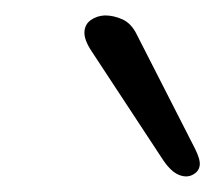

<svg xmlns="http://www.w3.org/2000/svg" viewBox="-20 -1096 279 249"><path d="M231 -870Q223 -865 212.5 -869Q202 -873 191.5 -888.5L98.5 -1030Q89 -1044.5 89.5 -1054.5Q90 -1064.5 97.8 -1070Q105.5 -1075.5 116 -1076Q127.5 -1076 139 -1070.8Q150.5 -1065.5 157.5 -1051L233 -903Q240 -889 239 -881.5Q238 -874 231 -870Z"/></svg>

Font: Edu NSW ACT Hand Pre
Style: Regular
Weight: 400
Designer: Tina and Corey Anderson, Eben Sorkin, Mirko Velimirovic
Foundry: Sorkin Type Co.
Version: Version 2.000